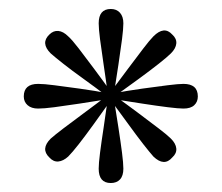

<svg xmlns="http://www.w3.org/2000/svg" viewBox="-20 -715 495 428"><path d="M221 -500Q216 -538 211 -571Q206 -604 203 -627.5Q200 -651 200 -663Q200 -695 227 -695Q240 -695 247.5 -686.5Q255 -678 255 -663Q255 -651 252 -627.5Q249 -604 244 -571Q239 -538 233 -500ZM233 -500Q239 -463 244 -430.5Q249 -398 252 -374.5Q255 -351 255 -339Q255 -323 247.5 -315Q240 -307 227 -307Q200 -307 200 -339Q200 -351 203 -374.5Q206 -398 211 -430.5Q216 -463 221 -500ZM227 -506Q265 -513 297.5 -517.5Q330 -522 354 -525Q378 -528 389 -528Q421 -528 421 -500Q421 -488 413 -480.5Q405 -473 389 -473Q378 -473 354 -476Q330 -479 297.5 -484Q265 -489 227 -495ZM227 -495Q190 -489 157 -484Q124 -479 101 -476Q78 -473 65 -473Q50 -473 41.5 -480.5Q33 -488 33 -500Q33 -528 65 -528Q78 -528 101 -525Q124 -522 157 -517.5Q190 -513 227 -506ZM223 -505Q246 -536 265.5 -562Q285 -588 299.5 -607Q314 -626 322 -634Q346 -658 364 -638Q374 -629 373 -618Q372 -607 361 -596Q353 -588 334 -573Q315 -558 289 -539Q263 -520 231 -497ZM231 -497Q209 -466 189.5 -439Q170 -412 155.5 -393.5Q141 -375 132 -366Q121 -356 110 -355Q99 -354 90 -364Q70 -383 93 -406Q102 -414 121 -428.5Q140 -443 166.5 -462.5Q193 -482 223 -505ZM223 -497Q193 -520 166.5 -539Q140 -558 121 -573Q102 -588 93 -596Q70 -619 90 -638Q99 -647 110 -646Q121 -645 132 -634Q141 -626 155.5 -607Q170 -588 189.5 -562Q209 -536 231 -505ZM231 -505Q263 -482 289 -462.5Q315 -443 334 -428.5Q353 -414 361 -406Q372 -395 373 -384Q374 -373 364 -364Q346 -343 322 -366Q314 -375 299.5 -393.5Q285 -412 265.5 -439Q246 -466 223 -497Z"/></svg>

Font: Montagu Slab 120pt Medium
Style: Regular
Weight: 500
Designer: Florian Karsten
Foundry: Florian Karsten
Version: Version 1.000